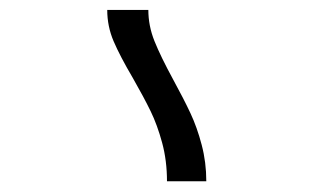

<svg xmlns="http://www.w3.org/2000/svg" viewBox="-20 -834 640 376"><path d="M240 -681.5Q215 -724 202.5 -753.2Q190 -782.5 190 -814.5H270.5Q270.5 -783.5 282.5 -753.5Q294.5 -723.5 319.5 -677.5Q340 -640 353 -612.2Q366 -584.5 375 -550.2Q384 -516 384 -479H307Q307 -519.5 297.5 -554.5Q288 -589.5 275 -616.2Q262 -643 240 -681.5Z"/></svg>

Font: JuliaMono
Style: Italic
Weight: 400
Italic angle: -9°
Monospace: yes
Designer: cormullion
Foundry: corm
Version: Version 0.057; ttfautohint (v1.8.4)